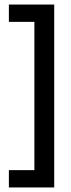

<svg xmlns="http://www.w3.org/2000/svg" viewBox="-20 -708 310 843"><path d="M218 115H131V-673H218ZM218 115H19V39H218ZM218 -612H19V-688H218Z"/></svg>

Font: Bricolage Grotesque 96pt
Style: Regular
Weight: 400
Version: Version 1.001;gftools[0.9.33.dev8+g029e19f]